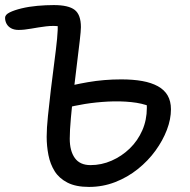

<svg xmlns="http://www.w3.org/2000/svg" viewBox="-22 -728 748 757"><path d="M329 9Q277 9 244 -8Q211 -25 193.5 -53Q176 -81 169 -116.5Q162 -152 162 -189Q162 -222 167 -270.5Q172 -319 178.5 -374Q185 -429 192 -481.5Q199 -534 203 -574.5Q207 -615 205 -634L222 -623Q190 -628 159 -624Q128 -620 100.5 -615Q73 -610 51 -610Q34 -610 22 -616.5Q10 -623 4 -634Q-2 -645 -2 -658Q-2 -670 16 -679Q34 -688 63 -695Q92 -702 125.5 -705Q159 -708 190 -708Q248 -708 272.5 -689Q297 -670 297 -621Q297 -607 292.5 -568Q288 -529 281.5 -477Q275 -425 268.5 -369Q262 -313 257.5 -263Q253 -213 253 -181Q253 -133 273 -105Q293 -77 335 -77Q378 -77 418 -94.5Q458 -112 489.5 -142.5Q521 -173 539 -214Q557 -255 557 -303Q557 -315 556.5 -324Q556 -333 554 -342L570 -308Q539 -321 495 -325.5Q451 -330 403.5 -327.5Q356 -325 312.5 -318Q269 -311 238 -302L214 -379Q261 -393 324.5 -404Q388 -415 456 -415Q503 -415 539 -408.5Q575 -402 600.5 -388Q626 -374 639 -351.5Q652 -329 652 -297Q652 -258 636 -216Q620 -174 591 -134Q562 -94 521.5 -61.5Q481 -29 432 -10Q383 9 329 9Z"/></svg>

Font: Shantell Sans Light
Style: Regular
Weight: 400
Version: Version 1.011;[c5ecc13dd]